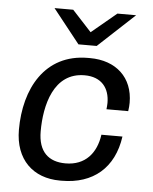

<svg xmlns="http://www.w3.org/2000/svg" viewBox="-52 -764 651 818"><g transform="rotate(5 273.0 -355.0)"><path d="M497 -720H417L310 -631L228 -720H148L263 -575H341ZM317 -521H309C124 -521 42 -366 42 -191C42 -63 120 10 235 10H243C376 10 465 -64 484 -200H394C383 -121 337 -65 252 -65C180 -65 135 -104 135 -192C135 -303 168 -446 301 -446C374 -446 408 -400 408 -337C408 -328 407 -319 406 -310H499C501 -323 502 -335 502 -346C502 -454 429 -521 317 -521Z"/></g></svg>

Font: Chivo
Style: Italic
Weight: 400
Italic angle: -8°
Designer: Hector Gatti
Foundry: Omnibus-Type
Version: Version 1.003;PS 001.003;hotconv 1.0.70;makeotf.lib2.5.58329